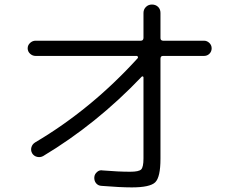

<svg xmlns="http://www.w3.org/2000/svg" viewBox="-20 -815 1040 850"><path d="M137.7 -567.4Q124 -567.4 113.3 -577.1Q102.5 -586.9 102.5 -601.1Q102.5 -615.2 113.3 -625Q124 -634.8 137.7 -634.8H603.5Q614.3 -634.8 615.2 -646.5V-757.8Q615.2 -773.4 626 -784.2Q636.7 -794.9 652.8 -794.9Q668.9 -794.9 679.7 -784.7Q690.4 -774.4 690.4 -757.8V-646.5Q690.4 -635.7 701.2 -634.8H882.8Q896.5 -634.8 906.7 -625Q917 -615.2 917 -601.1Q917 -586.9 907.2 -577.1Q897.5 -567.4 882.8 -567.4H701.2Q690.4 -567.4 690.4 -554.7V-112.3Q690.4 -30.3 667 -7.8Q643.6 14.6 563.5 14.6Q511.7 14.6 428.7 7.8Q414.1 6.8 405.3 -3.9Q396.5 -14.6 397.5 -30.3Q398.4 -43.9 409.7 -53.7Q420.9 -63.5 434.6 -60.5Q503.9 -54.7 556.6 -54.7Q594.7 -54.7 605 -64.9Q615.2 -75.2 615.2 -113.3V-472.7Q615.2 -475.6 612.3 -476.6Q609.4 -477.5 607.4 -475.6Q407.2 -265.6 170.9 -124Q158.2 -117.2 144 -120.6Q129.9 -124 122.1 -136.7Q115.2 -149.4 119.1 -163.1Q123 -176.8 135.7 -184.6Q383.8 -331.1 589.8 -557.6Q591.8 -559.6 590.3 -563.5Q588.9 -567.4 585.9 -567.4Z"/></svg>

Font: Rounded-X Mgen+ 1m regular
Style: Regular
Weight: 400
Designer: [Source Han Sans]
Ryoko NISHIZUKA  (kana & ideographs); Paul D. Hunt (Latin, Greek & Cyrillic); Wenlong ZHANG  (bopomofo
Version: Version 1.059.20150602